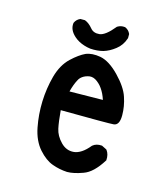

<svg xmlns="http://www.w3.org/2000/svg" viewBox="-101 -727 701 811"><g transform="rotate(15 250.0 -321.5)"><path d="M267.1 5.9Q258.8 5.4 250.5 4.4Q242.2 3.4 233.9 1.7Q225.6 0 217.8 -2.2Q210 -4.4 202.1 -7.3Q170.4 -18.6 140.1 -52.7Q125 -69.8 114.5 -92.5Q104 -115.2 98.6 -143.1Q87.9 -197.8 89.8 -255.1Q91.8 -312.5 106.4 -366.7Q121.6 -421.9 155.3 -453.6Q171.4 -468.8 186 -479.2Q200.7 -489.7 213.4 -495.6Q239.7 -506.8 278.3 -500Q317.9 -492.2 361.3 -447.3Q404.8 -402.3 417.5 -363.3Q430.7 -324.2 430.7 -285.2Q430.7 -241.7 405.8 -239.3Q386.2 -237.3 174.3 -239.3Q178.2 -191.4 184.6 -161.1Q190.9 -130.9 216.3 -105Q240.7 -80.1 272.9 -83Q289.1 -84.5 305.9 -95.5Q322.8 -106.4 340.3 -127.9L340.8 -128.4Q356.4 -141.6 380.4 -139.6H381.3L382.3 -139.2L401.9 -129.4L403.3 -128.4L404.3 -127.4Q417 -110.4 415 -85.4V-84L414.1 -83Q395.5 -53.2 376.2 -34.7Q356.9 -16.1 335.9 -8.8Q315.9 -1.5 298.8 2.2Q281.7 5.9 267.6 5.9ZM335 -327.1Q330.6 -340.8 325 -352.3Q319.3 -363.8 312.7 -373.3Q306.2 -382.8 298.3 -390.1Q289.6 -398.4 281.2 -403.1Q272.9 -407.7 264.6 -408.7Q256.3 -409.7 247.6 -407.2Q238.3 -404.8 231.2 -400.9Q224.1 -397 218.5 -391.6Q212.9 -386.2 209.5 -378.9Q198.2 -358.4 189.5 -325.2ZM227.5 -522.5Q212.9 -524.4 200 -528.6Q187 -532.7 175.8 -538.8Q164.6 -544.9 155.3 -553.2Q141.1 -565.9 135 -579.6Q128.9 -593.3 130.9 -608.4V-608.9L131.3 -609.9Q138.2 -625.5 153.8 -632.3L155.3 -632.8H156.2H173.8H174.8L175.8 -632.3Q192.9 -626 209.5 -606Q223.1 -589.4 248.5 -591.8Q274.4 -594.2 312 -640.6L312.5 -641.1L313.5 -641.6Q327.6 -650.4 345.2 -648.4H346.2L347.2 -647.9Q355 -644.5 360.6 -638.9Q366.2 -633.3 369.6 -625.5L370.1 -624V-623V-607.4V-606.4L369.6 -605.5Q359.4 -573.7 334 -554.2Q309.1 -534.7 283.7 -527.3Q258.3 -520.5 228 -522.5Z"/></g></svg>

Font: NaikaiFont
Style: SemiBold
Weight: 600
Version: Version 1.89